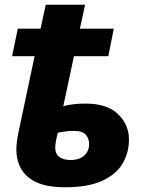

<svg xmlns="http://www.w3.org/2000/svg" viewBox="-20 -780 616 810"><path d="M255 10Q178 10 133 -11.5Q88 -33 68.5 -69Q49 -105 49 -148Q49 -168 52.5 -191Q56 -214 62 -241L126 -543H31L55 -659H151L173 -760H339L317 -659H460L437 -543H292L247 -332Q286 -343 341 -343Q432 -343 478 -298.5Q524 -254 524 -192Q524 -135 496.5 -89Q469 -43 409.5 -16.5Q350 10 255 10ZM278 -105Q315 -105 335.5 -124Q356 -143 356 -172Q356 -196 341.5 -212Q327 -228 293 -228Q278 -228 260 -226Q242 -224 224 -220Q218 -197 215.5 -182Q213 -167 213 -155Q213 -132 229.5 -118.5Q246 -105 278 -105Z"/></svg>

Font: Noto Sans ExtraBold
Style: Italic
Weight: 800
Italic angle: -12°
Designer: Monotype Design Team
Foundry: Monotype Imaging Inc.
Version: Version 2.013; ttfautohint (v1.8.4.7-5d5b)